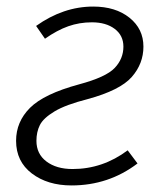

<svg xmlns="http://www.w3.org/2000/svg" viewBox="-20 -554 501 585"><path d="M417 -412Q417 -360 381.5 -319.5Q346 -279 247 -252Q180 -235 146 -214.5Q112 -194 101.5 -173Q91 -152 91 -125Q91 -85 121.5 -62Q152 -39 201 -39Q293 -39 369 -96L399 -56Q311 11 198 11Q125 11 77 -25.5Q29 -62 29 -125Q29 -183 71.5 -225.5Q114 -268 221 -297Q303 -319 329.5 -347Q356 -375 356 -412Q356 -446 329.5 -466Q303 -486 260 -486Q222 -486 188 -474Q154 -462 117 -436L90 -475Q173 -534 264 -534Q332 -534 374.5 -500Q417 -466 417 -412Z"/></svg>

Font: FiraGO Light
Style: Italic
Weight: 300
Italic angle: -8°
Designer: bBox Type GmbH
Foundry: bBox Type GmbH
Version: Version 1.001